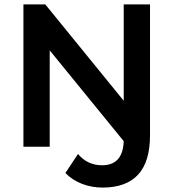

<svg xmlns="http://www.w3.org/2000/svg" viewBox="-20 -664 785 869"><path d="M659 -644V-52Q659 68 605 126.5Q551 185 444 185Q395 185 351 168Q307 151 276 119L333 33Q376 84 442 84Q536 84 540 -25L205 -436V0H86V-644H185L540 -208V-644Z"/></svg>

Font: Montserrat Ace
Style: Bold
Weight: 600
Designer: Julieta Ulanovsky
Foundry: Julieta Ulanovsky
Version: Version 1